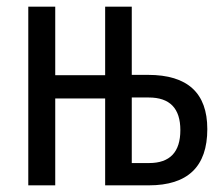

<svg xmlns="http://www.w3.org/2000/svg" viewBox="-20 -557 668 577"><path d="M65 0V-537H146V-331H296V-537H376V-332H425Q603 -332 603 -169Q603 0 427 0H296V-261H146V0ZM376 -67H428Q522 -67 522 -166Q522 -264 427 -264H376Z"/></svg>

Font: Noto Sans ExtraCondensed
Style: Regular
Weight: 400
Width: 2
Designer: Monotype Design Team
Foundry: Monotype Imaging Inc.
Version: Version 2.013; ttfautohint (v1.8.4.7-5d5b)